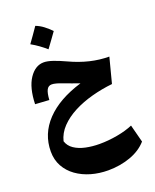

<svg xmlns="http://www.w3.org/2000/svg" viewBox="-207 -943 1145 1418"><g transform="rotate(-20 365.5 -234.0)"><path d="M50.3 -284.2Q54.2 -413.1 101.3 -483.2Q148.4 -553.2 215.3 -553.2Q243.7 -553.2 285.2 -539.3Q326.7 -525.4 381.3 -500Q536.6 -427.2 686 -427.2L634.8 -230Q551.8 -221.2 472.2 -199.7Q392.6 -178.2 325.9 -143.6Q259.3 -108.9 214.1 -61.8Q168.9 -14.6 154.3 44.9Q166.5 84 202.6 108.4Q238.8 132.8 290 143.8Q341.3 154.8 398.4 154.8Q468.8 154.8 539.6 141.8Q610.4 128.9 662.1 106.4L698.2 245.1Q647.9 302.2 566.2 331.1Q484.4 359.9 392.6 359.9Q322.3 359.9 258.5 341.6Q194.8 323.2 145.5 287.8Q96.2 252.4 67.9 201.2Q39.6 149.9 39.6 84.5Q39.6 -53.7 137.5 -156.5Q235.4 -259.3 418 -314.5Q390.6 -324.2 359.6 -335.4Q328.6 -346.7 299.8 -357.4Q243.7 -379.9 215.3 -379.9Q188.5 -379.9 175.8 -355.5Q163.1 -331.1 159.7 -277.3ZM249.5 -827.6Q281.7 -815.4 310.5 -793.5Q339.4 -771.5 364.7 -745.1Q344.7 -717.3 324.2 -688.7Q303.7 -660.2 282.2 -631.3Q257.3 -653.3 229 -673.8Q200.7 -694.3 168.5 -712.4Q189.9 -741.7 210 -770.5Q230 -799.3 249.5 -827.6Z"/></g></svg>

Font: Pinar-DS2-FD ExtraBold
Style: Regular
Weight: 800
Designer: Amin Abedi
Version: Version 3.000